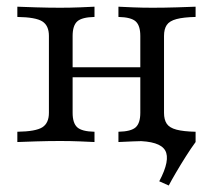

<svg xmlns="http://www.w3.org/2000/svg" viewBox="-20 -435 652 588"><path d="M496.8 133.1 467.7 120.2Q502.4 54.8 485.9 25.8Q469.4 -3.2 395.2 -3.2L449.2 -22.6L558.9 -31.5H579V0Q565.3 18.5 549.2 44Q533.1 69.4 519 93.5Q504.8 117.7 496.8 133.1ZM342.7 0V-31.5Q381.5 -32.3 395.6 -45.2Q409.7 -58.1 409.7 -89.5V-325Q409.7 -356.5 395.6 -369.4Q381.5 -382.3 342.7 -383.1V-414.5Q357.3 -413.7 386.7 -412.5Q416.1 -411.3 446.8 -411.3Q483.1 -411.3 521.8 -412.5Q560.5 -413.7 579 -414.5V-383.1Q541.9 -382.3 520.6 -376.6Q499.2 -371 490.7 -358.5Q482.3 -346 482.3 -325V-89.5Q482.3 -68.5 490.7 -56Q499.2 -43.5 520.6 -37.9Q541.9 -32.3 579 -31.5V0Q560.5 -0.8 521.8 -2Q483.1 -3.2 446.8 -3.2Q416.1 -3.2 386.7 -2Q357.3 -0.8 342.7 0ZM33.1 0V-31.5Q89.5 -32.3 109.7 -45.2Q129.8 -58.1 129.8 -89.5V-325Q129.8 -356.5 109.7 -369.4Q89.5 -382.3 33.1 -383.1V-414.5Q51.6 -413.7 90.3 -412.5Q129 -411.3 164.5 -411.3Q195.2 -411.3 225 -412.5Q254.8 -413.7 269.4 -414.5V-383.1Q230.6 -382.3 216.5 -369.4Q202.4 -356.5 202.4 -325V-89.5Q202.4 -58.1 216.5 -45.2Q230.6 -32.3 269.4 -31.5V0Q254.8 -0.8 225 -2Q195.2 -3.2 164.5 -3.2Q129 -3.2 90.3 -2Q51.6 -0.8 33.1 0ZM176.6 -198.4V-229H435.5V-198.4Z"/></svg>

Font: Playfair 12pt Light
Style: Regular
Weight: 300
Designer: Claus Eggers Sørensen
Foundry: Claus Eggers Sørensen
Version: Version 2.000;gftools[0.9.28]